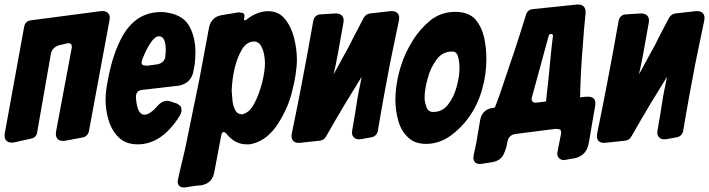

<svg xmlns="http://www.w3.org/2000/svg" viewBox="-50 -626 3110 842"><path d="M264 -413Q267 -427 260.5 -433Q254 -439 241 -435L207 -427Q194 -423 184.5 -413Q175 -403 173 -389L113 -46Q110 -23 86 -18L14 -2Q-9 3 -21 -8Q-33 -19 -29 -42L56 -509Q61 -534 86 -537L391 -577Q413 -580 424 -568.5Q435 -557 430 -536L340 -51Q338 -40 330.5 -32.5Q323 -25 312 -23L237 -9Q214 -5 203 -16Q192 -27 196 -50Z M554 7Q501 7 470 -24Q440 -53 426 -100Q413 -143 413 -189Q413 -226 422 -269Q443 -389 488 -469Q548 -573 655 -573H663H667Q746 -565 776 -518Q807 -469 807 -396Q807 -371 804 -345L797 -308Q797 -305 796 -304Q783 -259 732 -250L575 -232Q546 -230 546 -200Q551 -123 583 -123Q597 -123 610 -133Q624 -142 634 -154Q652 -175 663 -179Q673 -184 681 -184H685L689 -183Q693 -183 695 -182L719 -174Q722 -174 723 -173Q728 -171 732 -168Q736 -165 740 -162Q746 -155 746 -142Q746 -132 738 -118Q660 7 554 7ZM596 -338 641 -344Q669 -350 675 -376V-378L677 -405Q677 -467 647 -467Q630 -467 611 -439Q590 -408 574 -365Q573 -364 573 -361L571 -354V-350Q571 -343 577 -341L578 -340Q578 -340 579 -340L590 -338H596Z M755 196Q730 195 729 170Q729 163 762 26L826 -287L867 -507Q877 -550 919 -559L991 -571Q996 -573 1001 -571L1011 -570Q1013 -570 1017 -568Q1022 -565 1022 -556V-552L1021 -547L1020 -541L1023 -536L1031 -540Q1072 -572 1112 -576L1121 -577H1125Q1173 -577 1200 -542Q1228 -508 1240 -458Q1252 -409 1252 -366Q1252 -305 1230 -221Q1219 -178 1201 -140.5Q1183 -103 1160 -70Q1113 -5 1045 7H1039H1031Q982 7 946 -36Q938 -47 930 -47Q923 -47 920 -31L889 133Q879 180 829 187L806 189L761 196H755ZM1014 -125Q1045 -133 1065 -172Q1076 -192 1084.5 -215.5Q1093 -239 1100 -265Q1112 -316 1112 -348Q1112 -356 1111 -366.5Q1110 -377 1108 -388Q1096 -444 1065 -444Q1032 -444 1011 -409Q972 -343 966 -231V-229L969 -192Q970 -168 980 -146Q989 -126 1009 -125H1014Z M1230 -42Q1249 -133 1272.5 -255Q1296 -377 1324 -535Q1326 -547 1335 -555Q1344 -563 1357 -563L1420 -567Q1440 -568 1450 -557Q1460 -546 1456 -526Q1442 -445 1431.5 -389Q1421 -333 1413 -300Q1421 -314 1432.5 -335.5Q1444 -357 1460 -386Q1489 -437 1497 -456L1545 -548Q1550 -556 1557 -561Q1564 -566 1573 -567L1661 -577Q1684 -579 1694 -567.5Q1704 -556 1699 -534Q1690 -492 1680.5 -445Q1671 -398 1660 -346Q1649 -288 1635.5 -215Q1622 -142 1607 -52Q1605 -41 1597.5 -33.5Q1590 -26 1579 -24L1535 -16Q1513 -12 1501.5 -23.5Q1490 -35 1495 -57L1507 -127Q1512 -159 1517 -190.5Q1522 -222 1529 -253L1536 -289Q1504 -238 1464.5 -172.5Q1425 -107 1379 -26Q1370 -11 1352 -9L1268 0Q1246 3 1235.5 -8.5Q1225 -20 1230 -42Z M1819 5Q1767 5 1738 -25Q1708 -53 1696 -99Q1684 -143 1684 -186Q1684 -262 1710 -342Q1727 -395 1760 -448Q1791 -499 1839 -538Q1886 -574 1946 -574Q2004 -574 2034 -542Q2062 -509 2073 -462Q2083 -416 2083 -368Q2083 -299 2064 -233Q2044 -163 2005 -110Q1973 -65 1925 -30Q1875 5 1819 5ZM1850 -135Q1891 -135 1916 -169Q1941 -201 1953 -247Q1965 -291 1965 -325Q1965 -373 1952 -392Q1946 -400 1932 -400Q1890 -400 1864 -364Q1837 -328 1825 -280Q1812 -234 1812 -196Q1812 -179 1820 -157Q1827 -135 1850 -135Z M2053 93Q2029 92 2026 69V63L2027 59V55L2038 4Q2047 -52 2056 -101Q2065 -146 2111 -153L2120 -154Q2142 -209 2173 -305L2208 -408Q2220 -446 2232.5 -484Q2245 -522 2257 -562Q2264 -584 2287 -586L2479 -606Q2521 -609 2518 -567Q2510 -493 2506 -427Q2496 -312 2494 -199Q2511 -202 2529 -202Q2560 -202 2561 -174V-170L2560 -162L2546 -81Q2542 -58 2538.5 -35.5Q2535 -13 2530 10Q2519 55 2475 67L2430 75L2424 76H2420Q2408 74 2402 68Q2394 60 2394 50V46L2395 39L2402 3L2410 -37L2411 -44Q2411 -56 2404 -59L2387 -61L2207 -38Q2180 -32 2175 -3Q2171 25 2158 52Q2145 78 2110 85L2066 92L2057 93H2053ZM2304 -176 2345 -181V-186Q2356 -282 2366 -390Q2371 -441 2375 -468Q2375 -477 2367 -477Q2358 -477 2356 -468L2283 -201Q2279 -188 2285 -181Q2291 -174 2304 -176Z M2569 -42Q2588 -133 2611.5 -255Q2635 -377 2663 -535Q2665 -547 2674 -555Q2683 -563 2696 -563L2759 -567Q2779 -568 2789 -557Q2799 -546 2795 -526Q2781 -445 2770.5 -389Q2760 -333 2752 -300Q2760 -314 2771.5 -335.5Q2783 -357 2799 -386Q2828 -437 2836 -456L2884 -548Q2889 -556 2896 -561Q2903 -566 2912 -567L3000 -577Q3023 -579 3033 -567.5Q3043 -556 3038 -534Q3029 -492 3019.5 -445Q3010 -398 2999 -346Q2988 -288 2974.5 -215Q2961 -142 2946 -52Q2944 -41 2936.5 -33.5Q2929 -26 2918 -24L2874 -16Q2852 -12 2840.5 -23.5Q2829 -35 2834 -57L2846 -127Q2851 -159 2856 -190.5Q2861 -222 2868 -253L2875 -289Q2843 -238 2803.5 -172.5Q2764 -107 2718 -26Q2709 -11 2691 -9L2607 0Q2585 3 2574.5 -8.5Q2564 -20 2569 -42Z"/></svg>

Font: Bangerz
Style: Bold
Weight: 700
Designer: vernon adams
Foundry: Vernon Adams
Version: Version 2.10;February 7, 2025;FontCreator 13.0.0.2683 64-bit